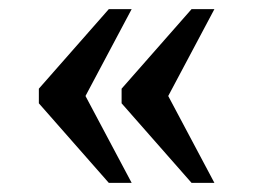

<svg xmlns="http://www.w3.org/2000/svg" viewBox="-20 -480 554 420"><path d="M399 -80 246 -254V-286L399 -460H449L348 -270L449 -80ZM218 -80 65 -254V-286L218 -460H268L167 -270L268 -80Z"/></svg>

Font: Noto Serif Khmer
Style: Regular
Weight: 400
Designer: Danh Hong and the Monotype Design Team
Foundry: Monotype Imaging Inc.
Version: Version 2.003